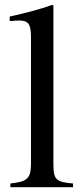

<svg xmlns="http://www.w3.org/2000/svg" viewBox="-20 -782 351 802"><path d="M20.5 -712.9Q49.8 -719.7 72.8 -725.1Q95.7 -730.5 116.7 -736.3Q137.7 -742.2 157.2 -748Q176.8 -753.9 198.2 -761.7L203.1 -758.8V-93.8Q203.1 -70.3 206.1 -56.2Q209 -42 217.8 -33.7Q226.6 -25.4 242.7 -21.5Q258.8 -17.6 285.2 -15.6V0H23.4V-15.6Q49.8 -18.6 66.4 -22.9Q83 -27.3 92.8 -36.6Q102.5 -45.9 106 -60.5Q109.4 -75.2 109.4 -97.7V-628.9Q109.4 -668 99.1 -682.1Q88.9 -696.3 62.5 -696.3Q54.7 -696.3 45.4 -695.8Q36.1 -695.3 27.3 -694.3H20.5Z"/></svg>

Font: Jomolhari
Style: Regular
Weight: 400
Designer: Christopher J. Fynn
Foundry: Christopher  J.  Fynn (Karma Drubgy¸ Tenzin).
Version: Version 1.000